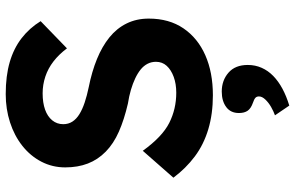

<svg xmlns="http://www.w3.org/2000/svg" viewBox="-200 -554 1031 671"><g transform="rotate(-90 315.5 -218.5)"><path d="M30 -128 124 -235Q173 -167 221.5 -142.5Q270 -118 327 -118Q358 -118 382.5 -127Q407 -136 421 -151.5Q435 -167 435 -189Q435 -205 428 -218.5Q421 -232 408 -242.5Q395 -253 377 -261.5Q359 -270 337 -276.5Q315 -283 289 -287Q233 -300 191 -318.5Q149 -337 121 -364.5Q93 -392 79.5 -427Q66 -462 66 -506Q66 -551 86 -589.5Q106 -628 141.5 -656Q177 -684 223.5 -699Q270 -714 322 -714Q386 -714 434 -700Q482 -686 517.5 -658.5Q553 -631 577 -592L482 -500Q461 -528 436.5 -547Q412 -566 383.5 -575.5Q355 -585 325 -585Q292 -585 268 -576.5Q244 -568 230.5 -551.5Q217 -535 217 -513Q217 -495 226 -481Q235 -467 252 -456.5Q269 -446 293 -438Q317 -430 346 -424Q401 -413 445 -395Q489 -377 520.5 -351.5Q552 -326 569 -291.5Q586 -257 586 -214Q586 -143 552 -93Q518 -43 458 -16.5Q398 10 318 10Q253 10 199.5 -6Q146 -22 104.5 -53Q63 -84 30 -128ZM248 227Q262 222 277 213.5Q292 205 303 193.5Q314 182 314 171Q314 163 309 158.5Q304 154 292 150Q272 143 264 131.5Q256 120 256 101Q256 72 277 56.5Q298 41 331 41Q370 41 397 64.5Q424 88 424 132Q424 158 414 180.5Q404 203 385.5 221Q367 239 341 253Q315 267 282 277Z"/></g></svg>

Font: Mach SemiBold
Style: Regular
Weight: 600
Version: Version 1.002